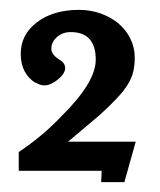

<svg xmlns="http://www.w3.org/2000/svg" viewBox="-20 -621 325 389"><path d="M186 -275H18V-313Q66 -345 104 -385Q174 -454 174 -500Q174 -556 123 -556Q107 -556 95.5 -546Q84 -536 84 -522Q84 -511 99 -501Q112 -494 112 -483Q112 -469 89 -454L90 -455Q80 -448 70 -448Q61 -448 52 -454V-453Q22 -472 22 -512Q22 -551 55 -576Q88 -601 140 -601Q164 -601 184.5 -593.5Q205 -586 220 -573.5Q235 -561 244 -543Q253 -525 253 -504Q253 -489 250 -476Q247 -463 239 -450Q231 -437 217 -422Q203 -407 182 -388L118 -334H255L232 -252H185Z"/></svg>

Font: New Athena Unicode
Style: Bold
Weight: 700
Designer: J. Rusten 1997; rev. by R. Hancock 2001, 2002, rev. by D. Mastronarde 2002-2021
Foundry: Society for Classical Studies (formerly American Philological Association)
Version: Version 5.008